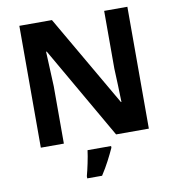

<svg xmlns="http://www.w3.org/2000/svg" viewBox="-98 -801 1009 1108"><g transform="rotate(-10 406.5 -246.5)"><path d="M723 0H531L220 -540H216Q218 -489 220.5 -438Q223 -387 225 -336V0H90V-714H281L591 -179H594Q593 -229 591 -278Q589 -327 587 -376V-714H723ZM491 61V71Q476 104 456 142.5Q436 181 410 221H323V208Q331 179 340 136Q349 93 353 61Z"/></g></svg>

Font: Noto IKEA Latin
Style: Bold
Weight: 700
Designer: Monotype Design Team
Foundry: Monotype Imaging Inc.
Version: Version 1.0